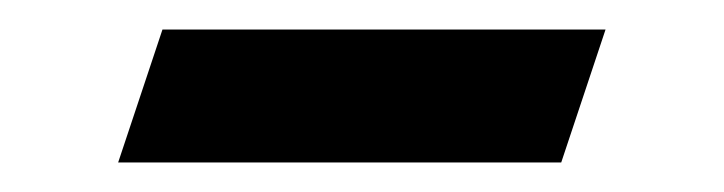

<svg xmlns="http://www.w3.org/2000/svg" viewBox="-20 -690 490 130"><path d="M90 -670 60 -580H360L390 -670Z"/></svg>

Font: Abibas
Style: Medium
Weight: 500
Version: Version 0.3